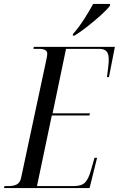

<svg xmlns="http://www.w3.org/2000/svg" viewBox="-48 -951 601 971"><path d="M-28 0 -25 -10H-5Q22 -10 38 -19Q54 -28 59 -53L187 -652Q189 -660 190 -667.5Q191 -675 191 -680Q191 -704 148 -704H121L123 -714H533L503 -561H493Q496 -584 499 -609Q502 -634 502 -650Q502 -679 490.5 -691.5Q479 -704 453 -704H286L218 -378H407L404 -367H214L139 -10H327Q365 -10 383 -29Q401 -48 414 -97L430 -153H443L405 0ZM321 -779Q348 -809 375 -850.5Q402 -892 423 -931H509L508 -922Q494 -903 463 -875Q432 -847 396 -818.5Q360 -790 329 -771H320Z"/></svg>

Font: Noto Serif Display ExtraCondensed
Style: Italic
Weight: 400
Width: 2
Italic angle: -12°
Designer: Monotype Design Team
Foundry: Monotype Imaging Inc.
Version: Version 2.009